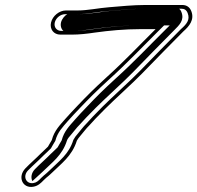

<svg xmlns="http://www.w3.org/2000/svg" viewBox="-20 -675 792 771"><path d="M165.2 39.3C171.6 34.3 179.9 27.1 188.2 19.1C224.4 -16.7 269.5 -48.1 288.7 -110.4C291.6 -115.8 297.3 -123.7 304 -131.2C316.8 -145.8 324.7 -157.7 338.2 -171L363.4 -198.5C371.4 -206.7 384.4 -220 401.7 -237.5C434.7 -271 517.6 -345.5 551.2 -380.6C606.7 -437.8 661.6 -493.9 715.9 -548.5C740.4 -570.1 761.5 -595.8 748.3 -629.9C742.3 -646 729.7 -655 711.7 -655H564C513.7 -655 464.7 -649.6 418.6 -646C375.1 -642.7 333.2 -633 291.6 -633H244.6C218 -633 191.1 -611.1 184.9 -584.5C178.8 -557.9 195.6 -536 222.2 -536H269.2C299.1 -536 330.1 -539.5 360.3 -544.1C418.5 -552.2 480.1 -558 543.2 -558H604.8C537.7 -491.6 483.6 -433.2 408 -364.8C358 -319.1 327.6 -288.8 290.9 -250L266 -223.7C256.6 -213.8 248.5 -204.9 241.7 -196.9C222.7 -174.7 197.7 -150.9 188 -112.5C185.4 -108.3 181.8 -102.3 178.8 -96.9L172.6 -86.1C164.7 -77.7 155 -69.8 144.1 -58.9C124 -38.3 102.3 -20.1 82.2 0.8C49.1 35.3 70.4 82.2 113.5 74.9C132.9 71.7 144.6 59.7 155.3 48.6ZM156.7 29 145.6 39.3C134.7 50.7 127.6 57.9 114.3 60.1C84.6 65.2 70.1 32.8 92.3 9.6C111.4 -10.2 133 -28.4 153.9 -49.9C164.4 -60.3 174.6 -68.7 184.5 -79.2L191.8 -92.1C195.5 -98.4 199 -104.4 202.2 -109.6C211.2 -144.8 231.5 -164.3 252.6 -189C259.1 -196.6 267 -205.3 276.1 -214.9L301.1 -241.3C337.6 -279.8 367.4 -309.6 417.1 -355C493.3 -424 547.8 -482.8 614.5 -548.8L638.9 -573H546.6C482.5 -573 420.5 -567.1 361.5 -558.9C331.5 -554.3 301.5 -551 272.7 -551H225.7C207.4 -551 195.7 -566.2 199.9 -584.5C204.2 -602.8 222.8 -618 241.2 -618H288.2C332.1 -618 374.3 -627.9 416.4 -631C462.8 -634.6 511.3 -640 560.5 -640H708.3C720.8 -640 729.1 -634.6 733.7 -622.1C744 -595.5 729.8 -578.6 706.6 -558.1C651.9 -503.2 597 -447 541.1 -389.4C508.6 -355.4 425.7 -281 391.8 -246.6C374.4 -228.9 361.8 -216 353.2 -207.2L328.1 -179.9C312.2 -163.9 305 -152.8 293.4 -139.4C285.3 -130.5 279.1 -121.8 274.5 -113.1C256.8 -55.7 217.6 -28.8 178.5 9.8C170.7 17.4 162.7 24.3 156.7 29ZM150.8 14.9C188.3 -22.3 230.3 -50.8 248.9 -110.8C251 -117.8 259 -127 266 -134.8C278.1 -148.6 285.8 -160.4 300.5 -175L325.7 -202.4C334 -211 346.8 -224 364.1 -241.6C397.8 -275.8 480.6 -350.1 513.5 -384.5C569.2 -441.9 624 -498 678.4 -552.6C700.6 -574.8 721.2 -593.9 708.6 -626.5C706.1 -633.1 702.8 -637.4 699.5 -640H560.5C517.8 -640 472.3 -635.1 423.4 -631.3C390.6 -628.8 345.6 -618 288.2 -618H250C241.7 -613.5 228.5 -600.1 224.9 -584.5C221.4 -569.1 227.9 -555.9 234.6 -551H272.7C294.7 -551 319.4 -553.5 348.6 -558C411.2 -566.7 476.5 -573 546.6 -573H661.6L642.2 -553.8C575.4 -487.7 521 -429 445 -360.2C395.2 -314.7 365.2 -284.8 328.7 -246.1L303.7 -219.8C294.5 -210 286.5 -201.3 279.9 -193.5C259.9 -170.2 237.2 -148.7 227.7 -111.4C224.9 -106.8 221.3 -100.8 218 -95L211.3 -83.2C202.1 -73.5 192.1 -65.4 181.6 -54.8C161 -33.7 139.3 -15.4 119.9 4.7C105.4 19.8 103.1 39.1 110.1 52.2C124.4 38.7 135.4 29.7 150.8 14.9Z"/></svg>

Font: HoneyBee
Style: BlurIt
Weight: 700
Foundry: Cannot Into Space Fonts
Version: Version 0.89